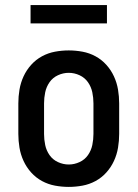

<svg xmlns="http://www.w3.org/2000/svg" viewBox="-20 -726 540 754"><path d="M250 8Q223 8 196 3Q169 -2 145 -15Q121 -28 102.5 -48.5Q84 -69 72.5 -94Q61 -119 56.5 -146Q52 -173 52 -200V-320Q52 -347 56.5 -374Q61 -401 72.5 -426Q84 -451 102.5 -471.5Q121 -492 145 -505Q169 -518 196 -523Q223 -528 250 -528Q277 -528 304 -523Q331 -518 355 -505Q379 -492 397.5 -471.5Q416 -451 427.5 -426Q439 -401 443.5 -374Q448 -347 448 -320V-200Q448 -173 443.5 -146Q439 -119 427.5 -94Q416 -69 397.5 -48.5Q379 -28 355 -15Q331 -2 304 3Q277 8 250 8ZM250 -80Q272 -80 292.5 -89.5Q313 -99 325.5 -117Q338 -135 342.5 -156.5Q347 -178 347 -200V-320Q347 -342 342.5 -363.5Q338 -385 325.5 -403Q313 -421 292.5 -430.5Q272 -440 250 -440Q228 -440 207.5 -430.5Q187 -421 174.5 -403Q162 -385 157.5 -363.5Q153 -342 153 -320V-200Q153 -178 157.5 -156.5Q162 -135 174.5 -117Q187 -99 207.5 -89.5Q228 -80 250 -80ZM100 -634V-706H400V-634Z"/></svg>

Font: Iosevka SS04 Semibold
Style: Regular
Weight: 600
Monospace: yes
Designer: Belleve Invis
Foundry: Belleve Invis
Version: Version 19.0.0; ttfautohint (v1.8.4)